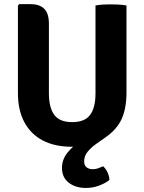

<svg xmlns="http://www.w3.org/2000/svg" viewBox="-20 -710 712 948"><path d="M68.5 -250.5V-682.5L75 -689.5H131Q175.5 -689.5 198.5 -666.5Q221.5 -643.5 221.5 -592.5V-249Q221.5 -178.5 248 -142.8Q274.5 -107 336.5 -107Q398.5 -107 425 -142.8Q451.5 -178.5 451.5 -249V-683Q470.5 -686.5 490.5 -687.5Q510.5 -688.5 526 -688.5Q540.5 -688.5 563.2 -687.5Q586 -686.5 604.5 -683V-252.5Q604.5 -176 580.8 -123Q557 -70 499 -30.5Q476.5 -15 452.5 2.2Q428.5 19.5 412 40.2Q395.5 61 395.5 87Q395.5 107.5 408 116.5Q420.5 125.5 437.5 125.5Q452 125.5 465.2 120.8Q478.5 116 489 111Q501 121 510 139.2Q519 157.5 520.5 178.5Q501.5 194 470.5 206Q439.5 218 404 218Q352.5 218 319.2 191.8Q286 165.5 286 119.5Q286 76.5 314.2 42.5Q342.5 8.5 376 -13.5L395.5 10Q379 12.5 362.8 13.5Q346.5 14.5 333.5 14.5Q250.5 14.5 191.2 -16.5Q132 -47.5 100.2 -106.8Q68.5 -166 68.5 -250.5Z"/></svg>

Font: Signika Negative Light
Style: Bold
Weight: 700
Version: Version 2.001